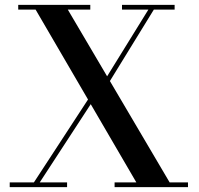

<svg xmlns="http://www.w3.org/2000/svg" viewBox="-20 -770 818 790"><path d="M451.5 0V-19.5H541L126.5 -730.5H55V-750H351.5V-730.5H259L678 -19.5H753.5V0ZM20 0V-19.5H119.5L379 -417L394.5 -404.5L143.5 -19.5H256V0ZM389.5 -405.5 590.5 -730.5H482V-750H698.5V-730.5H613L404.5 -391.5Z"/></svg>

Font: Bodoni Moda 11pt Medium
Style: Regular
Weight: 500
Designer: Owen Earl
Foundry: indestructible type
Version: Version 2.004